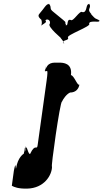

<svg xmlns="http://www.w3.org/2000/svg" viewBox="-20 -884 613 1137"><path d="M217 -807C240 -832 253 -861 269 -860C285 -846 256 -874 272 -860C289 -834 268 -835 298 -812C314 -798 338 -780 354 -766C379 -746 358 -756 373 -734C389 -720 354 -748 370 -734C387 -729 372 -773 398 -766C414 -752 452 -826 468 -812C499 -808 486 -861 507 -860C523 -846 494 -874 510 -860C522 -834 493 -832 518 -804C534 -790 507 -810 523 -796C549 -768 539 -779 568 -764C584 -750 552 -774 568 -760C571 -748 507 -767 508 -743C524 -729 367 -675 383 -661C390 -641 343 -650 358 -628C374 -614 339 -642 355 -628C372 -623 330 -668 339 -661C355 -647 255 -729 275 -743C282 -767 256 -775 249 -763C255 -752 256 -754 226 -734C210 -716 236 -733 225 -767C201 -787 207 -796 217 -807ZM331 -513C292 -513 262 -519 245 -461C245 -461 257 -531 247 -463C255 -454 268 -492 256 -406L203 -25C198 11 190 -40 158 28C142 28 138 -51 127 16C125 14 135 -55 127 11C127 11 140 -56 130 12C129 13 133 -48 121 26C121 26 85 46 75 114C72 118 75 60 62 128L50 216C64 224 89 234 140 233C242 231 288 153 288 102C279 119 336 -286 347 -282C354 -298 374 -327 395 -336C430 -336 447 -360 450 -383C439 -373 418 -439 400 -439C410 -511 353 -513 331 -513Z"/></svg>

Font: Hussar Przerywany
Style: Obl
Weight: 400
Foundry: Cannot Into Space Fonts
Version: Version 0.982